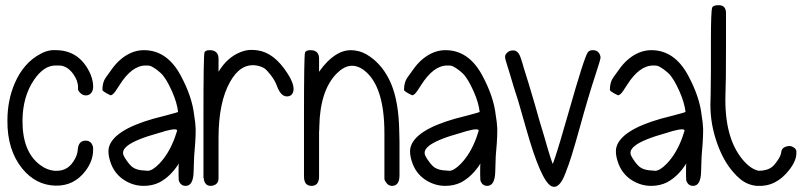

<svg xmlns="http://www.w3.org/2000/svg" viewBox="-20 -732 3143 746"><path d="M37.1 -408.2Q72.3 -489.3 138.7 -523.4Q160.2 -535.2 182.6 -537.1Q189.5 -537.1 196.3 -537.1Q284.2 -537.1 326.2 -455.1Q340.8 -426.8 341.8 -399.4Q342.8 -381.8 335 -371.6Q327.1 -361.3 313.5 -361.3Q299.8 -361.3 290 -373Q283.2 -379.9 283.2 -385.7V-392.6Q283.2 -418.9 264.6 -444.3Q242.2 -475.6 211.9 -477.5H195.3Q150.4 -477.5 112.3 -421.9Q68.4 -357.4 67.4 -264.6Q66.4 -143.6 134.8 -91.8Q163.1 -70.3 194.3 -68.4H201.2Q247.1 -68.4 271.5 -115.2Q281.2 -132.8 282.2 -151.4Q285.2 -185.5 312.5 -185.5Q333 -185.5 339.8 -166Q341.8 -161.1 341.8 -157.2V-149.4Q341.8 -107.4 312.5 -68.4Q267.6 -8.8 195.3 -10.7Q119.1 -12.7 66.4 -77.1Q7.8 -149.4 8.8 -263.7Q8.8 -341.8 37.1 -408.2Z M458 -138.7V-136.7Q458 -127.9 472.7 -107.4Q486.3 -87.9 497.1 -81.1Q512.7 -70.3 543.9 -69.3L553.7 -68.4Q572.3 -68.4 599.6 -96.7Q636.7 -135.7 659.2 -197.3Q667 -219.7 668 -223.6Q668 -224.6 668 -224.6Q668 -229.5 658.2 -229.5Q646.5 -229.5 621.1 -222.7Q610.4 -218.8 598.6 -215.8Q506.8 -190.4 475.6 -166Q458 -152.3 458 -138.7ZM673.8 -73.2Q673.8 -93.8 674.8 -96.7Q643.6 -46.9 599.6 -23.4Q572.3 -9.8 538.1 -9.8Q500 -9.8 465.8 -30.3Q428.7 -52.7 412.1 -93.8Q401.4 -122.1 401.4 -142.6Q401.4 -152.3 403.3 -160.2Q421.9 -226.6 575.2 -270.5Q580.1 -271.5 624 -283.2Q671.9 -295.9 671.9 -296.9Q668 -333 648.4 -377Q625 -429.7 604.5 -448.2Q585 -465.8 567.4 -474.6Q563.5 -476.6 553.7 -477.5Q549.8 -477.5 545.9 -477.5Q492.2 -477.5 444.3 -401.4Q426.8 -373 419.9 -367.2Q412.1 -360.4 408.2 -362.3Q377.9 -377 377.9 -382.8Q377.9 -413.1 391.6 -431.6Q410.2 -458 419.9 -470.7Q439.5 -496.1 463.9 -512.7Q500 -537.1 539.1 -537.1Q628.9 -537.1 681.6 -439.5Q726.6 -356.4 734.4 -284.2Q739.3 -256.8 740.2 -232.4Q740.2 -227.5 740.2 -220.7Q740.2 -203.1 738.3 -174.8Q738.3 -174.8 734.4 -125L733.4 -98.6Q732.4 -72.3 732.4 -66.4Q731.4 -9.8 701.2 -9.8Q683.6 -9.8 675.8 -27.3Q673.8 -31.2 673.8 -53.7Q673.8 -60.5 673.8 -73.2Z M772.5 -32.2Q771.5 -38.1 772.5 -39.1H771.5H770.5V-47.9V-53.7V-283.2Q770.5 -512.7 774.4 -528.3Q777.3 -537.1 795.9 -537.1Q813.5 -537.1 822.3 -526.4Q829.1 -517.6 829.1 -503.9V-453.1Q862.3 -508.8 914.1 -529.3Q935.5 -538.1 956.1 -538.1Q970.7 -538.1 982.4 -536.1Q1045.9 -526.4 1096.7 -447.3Q1127 -400.4 1119.1 -375Q1113.3 -357.4 1094.7 -357.4Q1071.3 -357.4 1056.6 -396.5Q1048.8 -418.9 1031.2 -441.4Q1017.6 -459 1006.8 -466.8Q994.1 -474.6 976.6 -477.5Q915 -487.3 874 -414.1Q829.1 -335 829.1 -195.3V-48.8V-40V-39.1Q829.1 -19.5 812.5 -12.7Q805.7 -9.8 798.8 -9.8Q778.3 -9.8 772.5 -32.2Z M1161.1 -46.9V-279.3Q1161.1 -511.7 1165 -527.3Q1168 -537.1 1186.5 -537.1Q1204.1 -537.1 1212.9 -527.3Q1219.7 -518.6 1219.7 -503.9V-453.1Q1235.4 -475.6 1251 -491.2Q1291 -531.2 1330.1 -536.1Q1345.7 -538.1 1363.3 -535.2Q1390.6 -531.2 1418 -511.7Q1469.7 -475.6 1499 -408.2Q1529.3 -336.9 1531.2 -222.7Q1531.2 -220.7 1532.2 -181.6V-50.8Q1532.2 -9.8 1502.9 -9.8Q1489.3 -9.8 1480.5 -22.5Q1474.6 -29.3 1473.6 -37.1V-214.8Q1473.6 -398.4 1394.5 -459Q1340.8 -499 1289.1 -447.3Q1223.6 -381.8 1220.7 -241.2Q1220.7 -225.6 1219.7 -220.7V-46.9Q1219.7 -9.8 1190.4 -9.8Q1161.1 -9.8 1161.1 -46.9Z M1629.9 -138.7V-136.7Q1629.9 -127.9 1644.5 -107.4Q1658.2 -87.9 1668.9 -81.1Q1684.6 -70.3 1715.8 -69.3L1725.6 -68.4Q1744.1 -68.4 1771.5 -96.7Q1808.6 -135.7 1831.1 -197.3Q1838.9 -219.7 1839.8 -223.6Q1839.8 -224.6 1839.8 -224.6Q1839.8 -229.5 1830.1 -229.5Q1818.4 -229.5 1793 -222.7Q1782.2 -218.8 1770.5 -215.8Q1678.7 -190.4 1647.5 -166Q1629.9 -152.3 1629.9 -138.7ZM1845.7 -73.2Q1845.7 -93.8 1846.7 -96.7Q1815.4 -46.9 1771.5 -23.4Q1744.1 -9.8 1710 -9.8Q1671.9 -9.8 1637.7 -30.3Q1600.6 -52.7 1584 -93.8Q1573.2 -122.1 1573.2 -142.6Q1573.2 -152.3 1575.2 -160.2Q1593.8 -226.6 1747.1 -270.5Q1752 -271.5 1795.9 -283.2Q1843.8 -295.9 1843.8 -296.9Q1839.8 -333 1820.3 -377Q1796.9 -429.7 1776.4 -448.2Q1756.8 -465.8 1739.3 -474.6Q1735.4 -476.6 1725.6 -477.5Q1721.7 -477.5 1717.8 -477.5Q1664.1 -477.5 1616.2 -401.4Q1598.6 -373 1591.8 -367.2Q1584 -360.4 1580.1 -362.3Q1549.8 -377 1549.8 -382.8Q1549.8 -413.1 1563.5 -431.6Q1582 -458 1591.8 -470.7Q1611.3 -496.1 1635.7 -512.7Q1671.9 -537.1 1710.9 -537.1Q1800.8 -537.1 1853.5 -439.5Q1898.4 -356.4 1906.2 -284.2Q1911.1 -256.8 1912.1 -232.4Q1912.1 -227.5 1912.1 -220.7Q1912.1 -203.1 1910.2 -174.8Q1910.2 -174.8 1906.2 -125L1905.3 -98.6Q1904.3 -72.3 1904.3 -66.4Q1903.3 -9.8 1873 -9.8Q1855.5 -9.8 1847.7 -27.3Q1845.7 -31.2 1845.7 -53.7Q1845.7 -60.5 1845.7 -73.2Z M2127.9 -95.7Q2127.9 -96.7 2129.9 -100.6L2136.7 -120.1Q2151.4 -163.1 2188.5 -293Q2250 -509.8 2263.7 -528.3Q2269.5 -537.1 2283.2 -537.1Q2304.7 -537.1 2311.5 -517.6Q2313.5 -511.7 2313.5 -509.8Q2313.5 -501 2294.9 -445.3Q2265.6 -356.4 2232.4 -235.4Q2196.3 -105.5 2180.7 -69.3L2176.8 -58.6Q2152.3 5.9 2122.1 -8.8Q2082 -29.3 2025.4 -228.5Q2021.5 -241.2 1993.2 -340.8L1976.6 -392.6L1960.9 -445.3L1952.1 -473.6Q1942.4 -502 1942.4 -511.7Q1942.4 -521.5 1954.1 -530.3Q1961.9 -536.1 1972.7 -536.1Q1993.2 -537.1 2002.9 -507.8Q2003.9 -503.9 2008.8 -490.2L2014.6 -469.7Q2032.2 -415 2057.6 -328.1Q2077.1 -257.8 2093.8 -204.1L2109.4 -150.4L2117.2 -125Q2126 -99.6 2126 -98.6Q2127 -96.7 2127.9 -95.7Z M2429.7 -138.7V-136.7Q2429.7 -127.9 2444.3 -107.4Q2458 -87.9 2468.8 -81.1Q2484.4 -70.3 2515.6 -69.3L2525.4 -68.4Q2543.9 -68.4 2571.3 -96.7Q2608.4 -135.7 2630.9 -197.3Q2638.7 -219.7 2639.6 -223.6Q2639.6 -224.6 2639.6 -224.6Q2639.6 -229.5 2629.9 -229.5Q2618.2 -229.5 2592.8 -222.7Q2582 -218.8 2570.3 -215.8Q2478.5 -190.4 2447.3 -166Q2429.7 -152.3 2429.7 -138.7ZM2645.5 -73.2Q2645.5 -93.8 2646.5 -96.7Q2615.2 -46.9 2571.3 -23.4Q2543.9 -9.8 2509.8 -9.8Q2471.7 -9.8 2437.5 -30.3Q2400.4 -52.7 2383.8 -93.8Q2373 -122.1 2373 -142.6Q2373 -152.3 2375 -160.2Q2393.6 -226.6 2546.9 -270.5Q2551.8 -271.5 2595.7 -283.2Q2643.6 -295.9 2643.6 -296.9Q2639.6 -333 2620.1 -377Q2596.7 -429.7 2576.2 -448.2Q2556.6 -465.8 2539.1 -474.6Q2535.2 -476.6 2525.4 -477.5Q2521.5 -477.5 2517.6 -477.5Q2463.9 -477.5 2416 -401.4Q2398.4 -373 2391.6 -367.2Q2383.8 -360.4 2379.9 -362.3Q2349.6 -377 2349.6 -382.8Q2349.6 -413.1 2363.3 -431.6Q2381.8 -458 2391.6 -470.7Q2411.1 -496.1 2435.5 -512.7Q2471.7 -537.1 2510.7 -537.1Q2600.6 -537.1 2653.3 -439.5Q2698.2 -356.4 2706.1 -284.2Q2710.9 -256.8 2711.9 -232.4Q2711.9 -227.5 2711.9 -220.7Q2711.9 -203.1 2710 -174.8Q2710 -174.8 2706.1 -125L2705.1 -98.6Q2704.1 -72.3 2704.1 -66.4Q2703.1 -9.8 2672.9 -9.8Q2655.3 -9.8 2647.5 -27.3Q2645.5 -31.2 2645.5 -53.7Q2645.5 -60.5 2645.5 -73.2Z M2772.5 -711.9Q2800.8 -711.9 2800.8 -680.7V-546.9Q2800.8 -412.1 2798.8 -368.2Q2793 -200.2 2864.3 -113.3Q2895.5 -75.2 2927.7 -68.4Q2960.9 -68.4 2980.5 -84Q2992.2 -93.8 3006.8 -117.2Q3014.6 -130.9 3015.6 -141.6Q3017.6 -158.2 3036.1 -163.1Q3051.8 -168 3065.4 -158.2Q3074.2 -151.4 3074.2 -144.5V-136.7Q3074.2 -107.4 3046.9 -72.3Q2995.1 -4.9 2920.9 -9.8Q2885.7 -12.7 2857.4 -35.2Q2840.8 -48.8 2827.1 -65.4Q2791 -107.4 2767.6 -171.9Q2740.2 -247.1 2740.2 -324.2L2741.2 -365.2Q2742.2 -406.2 2742.2 -459V-574.2Q2742.2 -688.5 2747.1 -702.1Q2750 -711.9 2772.5 -711.9Z"/></svg>

Font: otype
Style: Regular
Weight: 400
Designer: ironsmith
Version: 4